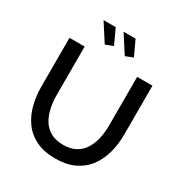

<svg xmlns="http://www.w3.org/2000/svg" viewBox="-207 -1071 1167 1229"><g transform="rotate(30 376.0 -456.0)"><path d="M376 5Q292 5 233 -24Q174 -53 138 -103.5Q102 -154 86 -217.5Q70 -281 70 -350V-710H182V-350Q182 -301 192 -255.5Q202 -210 224 -174Q246 -138 283.5 -117Q321 -96 376 -96Q432 -96 469.5 -117.5Q507 -139 529 -175.5Q551 -212 560.5 -257Q570 -302 570 -350V-710H683V-350Q683 -277 665.5 -213Q648 -149 611.5 -100Q575 -51 516.5 -23Q458 5 376 5ZM350 -917H439L490 -807L435 -785ZM202 -917H292L343 -807L287 -785Z"/></g></svg>

Font: Raleway SemiBold
Style: Regular
Weight: 600
Designer: Matt McInerney, Pablo Impallari, Rodrigo Fuenzalida
Foundry: Matt McInerney, Pablo Impallari, Rodrigo Fuenzalida
Version: Version 4.026